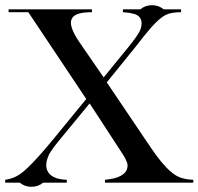

<svg xmlns="http://www.w3.org/2000/svg" viewBox="-20 -703 764 739"><path d="M146 0Q127 16 101 16Q75 16 56 0H0V-11Q26 -15 44 -25Q61 -33 86 -57Q103 -73 128 -100.5Q153 -128 185 -167L312 -322L89 -656H13V-667H334V-656Q300 -656 282 -650Q253 -641 253 -615Q253 -586 293 -530L379 -405L454 -497Q498 -550 512 -573Q525 -593 525 -613Q525 -640 498 -649Q491 -651 480 -653Q469 -655 453 -656V-667H520Q539 -683 565 -683Q591 -683 610 -667H677V-656Q639 -656 619 -646Q587 -631 535 -565L498 -518L391 -386L559 -137Q603 -71 640 -40Q658 -25 676 -19Q696 -12 724 -11V0H384V-11Q404 -13 418.5 -16.5Q433 -20 442 -25Q471 -39 471 -66Q471 -75 465 -87Q459 -101 443 -124L325 -305L208 -163Q181 -130 169 -109Q158 -85 158 -68Q158 -42 178 -27Q199 -12 237 -11V0H146Z"/></svg>

Font: Wachinanga
Style: Regular
Weight: 400
Designer: deFharo
Foundry: deFharo
Version: Wachinanga: Version 2.001 2013